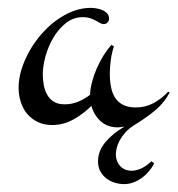

<svg xmlns="http://www.w3.org/2000/svg" viewBox="-20 -303 448 484"><path d="M254.9 -255.9Q254.9 -250.5 251 -246.3Q247.1 -242.2 241.7 -242.2Q237.3 -242.2 232.4 -244.9Q227.5 -247.6 221.4 -251Q215.3 -254.4 207.3 -257.1Q199.2 -259.8 189 -259.8Q165 -259.8 146.2 -244.9Q127.4 -230 114.5 -208Q101.6 -186 94.7 -161.1Q87.9 -136.2 87.9 -116.2Q87.9 -102.1 90.3 -88.6Q92.8 -75.2 98.9 -64.2Q105 -53.2 115.7 -46.6Q126.5 -40 143.1 -40Q160.6 -40 176.8 -46.6Q192.9 -53.2 207 -64Q207.5 -79.6 212.2 -96.9Q216.8 -114.3 224.1 -131.1Q231.4 -147.9 241 -163.1Q250.5 -178.2 260.7 -189.9L267.1 -186Q261.7 -169.4 259.3 -151.9Q256.8 -134.3 256.8 -117.2Q256.8 -99.6 259.8 -84Q262.7 -68.4 270 -56.9Q277.3 -45.4 290 -38.8Q302.7 -32.2 322.8 -32.2Q347.2 -32.2 367.7 -43.5Q388.2 -54.7 403.8 -71.8L407.7 -69.8Q393.6 -43 370.1 -23.9Q346.7 -4.9 318.8 12.2Q305.2 20.5 296.1 30.8Q287.1 41 281.7 51Q276.4 61 274.2 70.3Q272 79.6 272 85.9Q272 93.8 274.4 101.1Q276.9 108.4 281.7 114.3Q286.6 120.1 294.2 123.8Q301.8 127.4 312 127.4Q321.8 127.4 334 122.6Q346.2 117.7 361.8 103.5L368.7 108.9Q363.8 118.7 356.2 127.9Q348.6 137.2 338.9 144.5Q329.1 151.9 317.4 156.5Q305.7 161.1 292.5 161.1Q281.2 161.1 269.8 157.7Q258.3 154.3 248.8 147.2Q239.3 140.1 233.2 129.4Q227.1 118.7 227.1 104Q227.1 77.6 245.6 55.4Q264.2 33.2 293.9 16.1Q292 16.6 285.6 17.3Q279.3 18.1 277.8 18.1Q251 18.1 233.9 2.7Q216.8 -12.7 210.4 -36.1Q189.9 -15.6 164.8 -1.7Q139.6 12.2 111.8 12.2Q91.3 12.2 75.4 4.6Q59.6 -2.9 48.8 -15.6Q38.1 -28.3 32.5 -45.7Q26.9 -63 26.9 -82Q26.9 -104 33.9 -127.2Q41 -150.4 53.5 -172.9Q65.9 -195.3 83 -215.3Q100.1 -235.4 120.4 -250.5Q140.6 -265.6 163.1 -274.4Q185.5 -283.2 209 -283.2Q214.4 -283.2 222.2 -282Q230 -280.8 237.3 -277.8Q244.6 -274.9 249.8 -269.5Q254.9 -264.2 254.9 -255.9Z"/></svg>

Font: Montez
Style: Regular
Weight: 400
Designer: Astigmatic (AOETI)
Foundry: Astigmatic (AOETI)
Version: Version 1.000